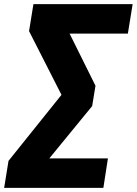

<svg xmlns="http://www.w3.org/2000/svg" viewBox="-46 -725 659 925"><path d="M-26 180 -5 50 283 -309 265 -239 94 -575 115 -705H593L570 -563H258L269 -604L414 -312L398 -214L154 84L162 38H474L452 180Z"/></svg>

Font: Nunito Sans 7pt SemiCondensed Black
Style: Italic
Weight: 900
Width: 4
Italic angle: -9°
Designer: Vernon Adams
Foundry: Vernon Adams
Version: Version 3.101;gftools[0.9.27]